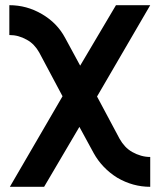

<svg xmlns="http://www.w3.org/2000/svg" viewBox="-20 -520 608 740"><path d="M16 -500V-385Q34 -385 50.5 -380.5Q67 -376 83 -367Q98 -359 110 -346.5Q122 -334 131 -318L221 -149L18 200H150L286 -31L341 70Q357 99 380 123Q403 147 432 165Q492 200 559 200V85Q541 85 523.5 80Q506 75 490 66Q474 57 462 44Q450 31 441 15L354 -148L559 -500H427L289 -267L231 -374Q200 -432 141 -466Q83 -500 16 -500Z"/></svg>

Font: Unageo
Style: SemiBold
Weight: 600
Designer: Richard Sepsi
Foundry: Richard Sepsi
Version: Version 2.000